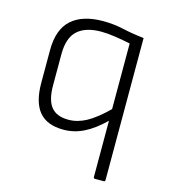

<svg xmlns="http://www.w3.org/2000/svg" viewBox="-103 -578 746 845"><g transform="rotate(15 269.5 -155.0)"><path d="M408 185Q401 185 401 178V-78Q354 -32 309.5 -10Q265 12 217 12Q142 12 106 -31Q70 -74 70 -162V-311Q70 -406 120 -450.5Q170 -495 263 -495Q312 -495 356 -485Q400 -475 454 -469V178Q454 185 448 185ZM123 -165Q123 -98 148 -67Q173 -36 227 -36Q268 -36 308.5 -58Q349 -80 401 -131V-430Q368 -437 332 -442.5Q296 -448 267 -448Q197 -448 160 -415Q123 -382 123 -307Z"/></g></svg>

Font: Sofia Sans Light
Style: Regular
Weight: 300
Designer: Botio Nikoltchev, Ani Petrova
Foundry: lettersoup
Version: Version 4.100; ttfautohint (v1.8.3)